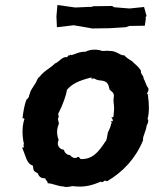

<svg xmlns="http://www.w3.org/2000/svg" viewBox="-20 -738 619 769"><path d="M70 -263 73 -265 78 -262C67 -231 69 -189 76 -161C76 -161 67 -149 77 -157C75 -155 76 -141 68 -148C85 -110 85 -84 112 -74C114 -56 113 -53 131 -44C135 -35 140 -23 161 -24C164 -13 171 -14 171 -4C190 -4 210 8 235 9C249 15 269 5 276 8C319 13 349 4 383 -10C387 -12 386 -3 398 -14H399C406 -16 408 -10 409 -12C473 -50 523 -103 553 -176C551 -196 565 -207 568 -241C560 -231 570 -236 567 -235C572 -242 577 -255 571 -262C578 -286 578 -320 572 -360L579 -359C576 -356 569 -364 568 -361C577 -379 577 -383 569 -392C563 -404 563 -409 555 -424C556 -436 540 -444 545 -454C531 -477 520 -480 510 -492C500 -499 483 -508 479 -516C457 -516 449 -535 417 -534C401 -537 395 -530 380 -537C361 -541 340 -540 323 -531C293 -531 282 -520 264 -517C262 -518 264 -524 262 -519C256 -512 253 -521 250 -509C229 -513 219 -491 199 -483C185 -467 158 -456 138 -430C130 -427 126 -408 119 -400C112 -387 102 -378 99 -361C95 -359 100 -349 86 -339C78 -320 73 -289 70 -263ZM434 -269 426 -268C433 -260 435 -249 426 -253C422 -247 432 -248 425 -242C425 -234 415 -213 412 -207C409 -190 407 -174 402 -171C375 -130 351 -99 303 -101C294 -108 300 -111 291 -109C278 -99 265 -111 260 -117C246 -117 237 -130 236 -138C212 -141 207 -164 215 -177C205 -204 208 -223 216 -244C214 -250 213 -257 212 -263C213 -268 217 -268 213 -264C218 -269 212 -282 213 -282C232 -319 245 -356 248 -378C267 -401 294 -415 347 -428C346 -419 346 -425 351 -418C345 -427 350 -421 356 -424C373 -415 375 -417 389 -415C411 -411 414 -401 419 -379C436 -365 438 -362 435 -342C433 -335 437 -320 437 -302C436 -292 436 -281 434 -269ZM560 -635 564 -663 563 -669 567 -674 557 -710 499 -704 437 -709 429 -714 349 -713 353 -711 281 -708 210 -718 206 -672 208 -629 268 -636 274 -637 345 -625 347 -624 418 -625 484 -629 498 -634Z"/></svg>

Font: Asimov Print
Style: DIt
Weight: 250
Width: 0
Designer: Google
Version: Version 2.000980: 2014